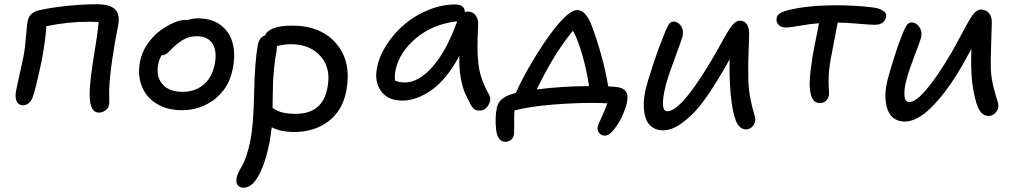

<svg xmlns="http://www.w3.org/2000/svg" viewBox="-20 -557 4762 899"><path d="M442.9 -29.8Q399.9 -29.8 399.9 -113.8Q399.4 -149.4 406.2 -202.9Q413.1 -256.3 422.6 -314Q432.1 -371.6 434.1 -387.2Q437.5 -409.2 441.9 -454.1L396 -455.1Q295.4 -455.1 196.8 -434.1Q194.8 -380.9 175.8 -275.9Q145.5 -133.3 132.8 -101.1Q127 -84.5 114.7 -74.2Q102.5 -64 87.9 -64Q66.4 -64 57.9 -82.8Q49.3 -101.6 55.2 -131.8Q59.1 -151.9 72 -209.7Q85 -267.6 89.8 -292Q97.7 -332 101.8 -386.5Q106 -440.9 109.9 -460Q118.2 -498.5 162.1 -508.8Q215.3 -521 291.3 -529.1Q367.2 -537.1 433.1 -537.1Q494.1 -537.1 519 -513.2Q543.9 -489.3 532.2 -433.1Q520 -375 506.6 -285.2Q493.2 -195.3 491.2 -134.8Q490.7 -123 491.5 -94.2Q492.2 -65.4 490.2 -64.9Q487.8 -50.8 474.1 -40.3Q460.4 -29.8 442.9 -29.8Z M830.6 -41Q761.7 -41 712.4 -72Q663.1 -103 643.3 -155.3Q623.5 -207.5 635.7 -269Q644 -312.5 670.4 -350.8Q696.8 -389.2 729 -412.8Q761.2 -436.5 792.7 -450.2Q824.2 -463.9 846.7 -463.9Q848.1 -463.9 851.3 -463.4Q854.5 -462.9 856 -462.9Q885.3 -471.2 905.8 -471.2Q970.7 -471.2 1012.9 -439.7Q1055.2 -408.2 1069.3 -355Q1083.5 -301.8 1069.8 -234.9Q1052.2 -145 985.8 -93Q919.4 -41 830.6 -41ZM721.7 -259.8Q709 -200.2 740 -163.6Q771 -127 835 -127Q893.1 -127 932.9 -160.4Q972.7 -193.8 984.9 -253.9Q997.6 -314.9 975.8 -351.1Q954.1 -387.2 902.8 -387.2Q873.5 -387.2 851.6 -377.7Q829.6 -368.2 805.7 -348.1Q794.9 -339.4 783.7 -327.9Q772.5 -316.4 766.8 -311Q761.2 -305.7 753.4 -301.8Q745.6 -297.9 735.8 -297.9Q724.6 -274.9 721.7 -259.8Z M1358.4 61Q1293.9 61 1252.4 39.1Q1246.1 87.4 1242.7 106.9Q1222.2 208.5 1190.9 265.1Q1159.7 321.8 1120.6 321.8Q1101.6 321.8 1092.5 309.1Q1083.5 296.4 1088.4 273.9Q1090.8 261.7 1098.4 246.8Q1106 231.9 1114.5 217.5Q1123 203.1 1133.8 172.1Q1144.5 141.1 1152.3 101.1Q1167 28.3 1169.9 -119.4Q1172.9 -267.1 1186.5 -342.8Q1193.8 -383.3 1220.7 -391.1Q1241.7 -437 1347.7 -437Q1484.4 -437 1556.2 -351.1Q1627.9 -265.1 1600.6 -127.9Q1583 -38.1 1517.1 11.5Q1451.2 61 1358.4 61ZM1274.4 -314.9Q1267.6 -280.8 1263.7 -241.2Q1259.8 -201.7 1258.8 -181.4Q1257.8 -161.1 1257.1 -110.8Q1256.3 -60.5 1256.3 -51.8Q1257.8 -50.8 1263.9 -47.1Q1270 -43.5 1273.2 -41.7Q1276.4 -40 1283.7 -36.6Q1291 -33.2 1298.1 -31.5Q1305.2 -29.8 1314.9 -27.8Q1324.7 -25.9 1336.7 -24.9Q1348.6 -23.9 1362.8 -23.9Q1490.2 -23.9 1512.7 -144Q1531.7 -234.4 1482.4 -292.2Q1433.1 -350.1 1340.3 -350.1Q1330.6 -350.1 1320.1 -348.9Q1309.6 -347.7 1294.7 -345Q1279.8 -342.3 1276.4 -341.8Q1276.4 -324.7 1274.4 -314.9Z M1863.8 -85.9Q1796.4 -85.9 1764.2 -130.4Q1731.9 -174.8 1745.6 -241.2Q1756.3 -295.4 1791 -348.9Q1825.7 -402.3 1874.5 -443.6Q1923.3 -484.9 1986.1 -510.5Q2048.8 -536.1 2110.8 -536.1Q2155.3 -536.1 2156.7 -501Q2166.5 -502.9 2170.4 -502.9Q2194.3 -502.9 2207.8 -484.1Q2221.2 -465.3 2218.8 -435.1Q2211.9 -320.3 2220.5 -253.4Q2229 -186.5 2268.6 -116.2Q2282.7 -93.3 2267.6 -66.2Q2252.4 -39.1 2222.7 -39.1Q2199.7 -39.1 2186.5 -63Q2167 -98.1 2155.8 -124.8Q2144.5 -151.4 2136.7 -196Q2128.9 -240.7 2130.9 -295.9Q2102.1 -240.7 2067.6 -199Q2033.2 -157.2 1998 -133.3Q1962.9 -109.4 1929.4 -97.7Q1896 -85.9 1863.8 -85.9ZM1831.5 -226.1Q1827.1 -199.2 1829.6 -180.2Q1846.2 -170.9 1875.5 -170.9Q1941.4 -170.9 2006.6 -245.8Q2071.8 -320.8 2120.6 -457H2117.7Q2004.9 -443.4 1926.8 -377.2Q1848.6 -311 1831.5 -226.1Z M2812.5 78.1Q2795.4 78.1 2785.2 65.2Q2774.9 52.2 2778.8 35.2Q2780.8 26.9 2797.9 -10.5Q2814.9 -47.9 2823.7 -73.2Q2787.6 -75.2 2756.8 -75.2Q2666 -75.2 2564.2 -66.9Q2462.4 -58.6 2388.7 -40Q2387.2 -19 2387.5 28.6Q2387.7 76.2 2385.7 76.2Q2383.3 89.4 2372.1 98.1Q2360.8 106.9 2344.7 106.9Q2326.2 106.9 2315.2 89.4Q2304.2 71.8 2302.7 45.9Q2296.9 -8.8 2306.6 -53.2Q2311 -75.2 2327.4 -90.6Q2343.8 -106 2375.5 -116.2Q2378.4 -117.2 2395.5 -122.1Q2417.5 -172.9 2454.3 -237.5Q2491.2 -302.2 2526.9 -355Q2632.3 -509.8 2682.6 -509.8Q2721.7 -509.8 2748.5 -441.9Q2771.5 -383.3 2794.2 -302.7Q2816.9 -222.2 2827.6 -152.8Q2853 -150.9 2864.7 -149.9Q2896.5 -147 2909.7 -129.9Q2922.9 -112.8 2915.5 -77.1Q2911.1 -54.2 2895.8 -18.8Q2880.4 16.6 2856.4 47.4Q2832.5 78.1 2812.5 78.1ZM2561.5 -267.1Q2527.3 -208.5 2492.7 -138.2Q2616.2 -153.8 2737.8 -153.8Q2728 -225.6 2706.1 -301Q2684.1 -376.5 2662.6 -413.1Q2606 -343.8 2561.5 -267.1Z M3084.5 53.2Q3058.6 53.2 3039.8 42.2Q3021 31.2 3011.2 13.7Q3001.5 -3.9 2997.3 -27.8Q2993.2 -51.8 2994.4 -76.2Q2995.6 -100.6 3000.5 -127Q3010.3 -171.4 3038.3 -255.6Q3066.4 -339.8 3084.5 -382.8Q3099.6 -422.9 3109.4 -439.5Q3119.1 -456.1 3133.8 -456.1Q3153.8 -456.1 3167.7 -436.8Q3181.6 -417.5 3176.8 -392.1Q3173.8 -375.5 3138.4 -280.5Q3103 -185.5 3093.8 -143.1Q3069.8 -36.1 3104.5 -36.1Q3166.5 -36.1 3296.9 -251Q3315.4 -280.8 3336.2 -317.4Q3356.9 -354 3369.1 -376.5Q3381.3 -398.9 3394.8 -419.7Q3408.2 -440.4 3419.9 -450.2Q3431.6 -460 3443.8 -460Q3487.8 -460 3487.8 -396Q3487.3 -379.9 3485.6 -331.1Q3483.9 -282.2 3483.4 -254.4Q3482.9 -226.6 3483.9 -181.2Q3485.8 -131.3 3494.6 -90.1Q3503.4 -48.8 3510.3 -26.1Q3517.1 -3.4 3516.6 6.8Q3514.2 24.4 3502 36.6Q3489.7 48.8 3473.6 48.8Q3441.4 48.8 3425 6.8Q3408.7 -35.2 3400.9 -119.1Q3394 -205.1 3396.5 -279.8Q3370.1 -230.5 3326.7 -161.1Q3289.1 -100.6 3252 -55.4Q3214.8 -10.3 3169.9 21.5Q3125 53.2 3084.5 53.2Z M3818.4 -74.2Q3778.8 -74.2 3772.5 -138.2Q3768.6 -167 3775.6 -228Q3782.7 -289.1 3795.4 -351.1Q3809.6 -417.5 3814.5 -448.2Q3773.9 -445.3 3726.6 -436.8Q3679.2 -428.2 3660.6 -428.2Q3636.7 -428.2 3624.8 -441.4Q3612.8 -454.6 3616.7 -473.1Q3619.1 -484.9 3628.9 -492.7Q3638.7 -500.5 3660.6 -506.8Q3752.9 -532.2 3900.4 -532.2Q3980 -532.2 4061.5 -522.9Q4095.2 -519.5 4113.8 -507.6Q4132.3 -495.6 4129.4 -480Q4122.1 -440.9 4075.7 -440.9Q4057.1 -440.9 3997.6 -446Q3938 -451.2 3902.3 -451.2Q3876 -312 3872.6 -295.9Q3861.8 -242.2 3860.4 -202.6Q3858.9 -163.1 3860.8 -141.4Q3862.8 -119.6 3861.3 -110.8Q3857.9 -93.8 3846.2 -84Q3834.5 -74.2 3818.4 -74.2Z M4216.3 12.2Q4189.9 12.2 4170.9 0.5Q4151.9 -11.2 4142.1 -30Q4132.3 -48.8 4128.4 -74Q4124.5 -99.1 4126.2 -124.8Q4127.9 -150.4 4134.3 -176.8Q4144 -216.3 4165 -282.5Q4186 -348.6 4198.2 -378.9Q4212.9 -418.5 4223.1 -435.3Q4233.4 -452.1 4248 -452.1Q4269 -452.1 4283.7 -431.9Q4298.3 -411.6 4293.5 -384.8Q4291 -371.6 4262.9 -298.1Q4234.9 -224.6 4226.1 -189.9Q4213.4 -146.5 4214.8 -112.8Q4216.3 -79.1 4237.3 -79.1Q4267.6 -79.1 4317.4 -137.5Q4367.2 -195.8 4431.2 -304.2Q4448.2 -333 4468 -370.1Q4487.8 -407.2 4499.5 -429Q4511.2 -450.7 4524.4 -471.9Q4537.6 -493.2 4549.3 -502.7Q4561 -512.2 4573.2 -512.2Q4596.7 -512.2 4610.6 -495.8Q4624.5 -479.5 4624 -451.2Q4624 -446.3 4621.1 -360.1Q4618.2 -273.9 4619.1 -232.9Q4622.1 -187 4632.3 -147.5Q4642.6 -107.9 4649.7 -86.4Q4656.7 -64.9 4654.3 -53.2Q4650.4 -37.1 4637.9 -25.6Q4625.5 -14.2 4609.4 -14.2Q4576.7 -14.2 4559.6 -53.5Q4542.5 -92.8 4532.2 -169.9Q4524.9 -239.7 4528.3 -328.1Q4493.7 -263.2 4464.4 -214.8Q4434.1 -166 4404.1 -126.7Q4374 -87.4 4342 -55.2Q4310.1 -22.9 4277.8 -5.4Q4245.6 12.2 4216.3 12.2Z"/></svg>

Font: Shantell Sans Irregular Bouncy
Style: Italic
Weight: 400
Italic angle: -11.31°
Designer: Stephen Nixon, Anya Danilova, Shantell Martin
Foundry: Arrow Type
Version: Version 1.006;[9816181b4]